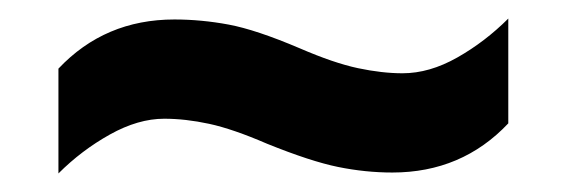

<svg xmlns="http://www.w3.org/2000/svg" viewBox="-20 -456 612 207"><path d="M268 -301Q231 -317 205.5 -322.5Q180 -328 157 -328Q129 -328 98.5 -311Q68 -294 43 -269V-382Q93 -435 168 -435Q197 -435 226.5 -429.5Q256 -424 303 -404Q340 -388 366 -382.5Q392 -377 414 -377Q443 -377 473 -394Q503 -411 528 -436V-323Q478 -270 403 -270Q374 -270 344.5 -276Q315 -282 268 -301Z"/></svg>

Font: Noto Sans Ol Chiki
Style: Regular
Weight: 400
Designer: Monotype Design Team, Lewis McGuffie
Foundry: Monotype Imaging Inc.
Version: Version 2.003